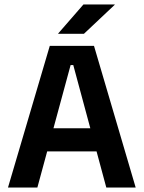

<svg xmlns="http://www.w3.org/2000/svg" viewBox="-20 -846 648 866"><path d="M16 0 204.5 -639H404L592 0H459.5L310.5 -552.5H298.5L148.5 0ZM159 -163V-267.5H448V-163ZM356.5 -826H497.5V-824.5L358.5 -693.5H242.5V-695Z"/></svg>

Font: Anek Bangla SemiBold
Style: Regular
Weight: 600
Designer: Sulekha Rajkumar (Bangla), Yesha Goshar (Latin)
Foundry: Ek Type
Version: Version 1.003